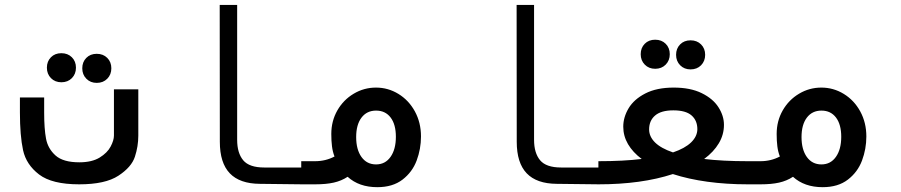

<svg xmlns="http://www.w3.org/2000/svg" viewBox="-20 -745 3640 776"><path d="M60.5 -291V-351H158.5V-289.5Q158.5 -225 166 -184.8Q173.5 -144.5 204.2 -116.8Q235 -89 300.5 -89Q351.5 -89 382.8 -108.2Q414 -127.5 427.2 -152.8Q440.5 -178 440.5 -197V-384H539V-197Q539 -153.5 525.2 -111.5Q511.5 -69.5 458.5 -34.8Q405.5 0 300 0Q190 0 138 -39.8Q86 -79.5 73.2 -138Q60.5 -196.5 60.5 -291ZM169.5 -471.5Q169.5 -497 185.8 -513.5Q202 -530 228 -530Q254 -530 270.5 -513.5Q287 -497 287 -471.5Q287 -446 270.5 -429.2Q254 -412.5 228 -412.5Q202.5 -412.5 186 -429.2Q169.5 -446 169.5 -471.5ZM312.5 -469Q312.5 -494.5 328.8 -511Q345 -527.5 371 -527.5Q397 -527.5 413.5 -511Q430 -494.5 430 -469Q430 -443.5 413.5 -426.8Q397 -410 371 -410Q345.5 -410 329 -426.8Q312.5 -443.5 312.5 -469Z M868.5 -172 868 -725H938.5V-180Q938.5 -126.5 963 -97.2Q987.5 -68 1048 -68H1201.5V0L1030.5 -2Q949 -2.5 908.8 -44.5Q868.5 -86.5 868.5 -172Z M1385 -30.5Q1360 -14 1329 -7Q1298 0 1254 0H1197.5V-93.5H1254Q1296 -93.5 1332 -112.5Q1324.5 -131.5 1321.8 -153.5Q1319 -175.5 1319 -203.5Q1319 -256 1343.5 -298.8Q1368 -341.5 1409.5 -366.2Q1451 -391 1499.5 -391Q1548.5 -391 1590.2 -365.5Q1632 -340 1656.8 -294.8Q1681.5 -249.5 1681.5 -193.5Q1681.5 -143 1664 -96.2Q1646.5 -49.5 1606.8 -19Q1567 11.5 1505 11.5Q1431 11.5 1385 -30.5ZM1500 -80.5Q1537 -80.5 1558.5 -111Q1580 -141.5 1580 -192Q1580 -242 1558.8 -270Q1537.5 -298 1500 -298Q1462.5 -298 1441 -269.5Q1419.5 -241 1419.5 -191Q1419.5 -140.5 1441 -110.5Q1462.5 -80.5 1500 -80.5Z M2068.5 -172 2068 -725H2138.5V-180Q2138.5 -126.5 2163 -97.2Q2187.5 -68 2248 -68H2401.5V0L2230.5 -2Q2149 -2.5 2108.8 -44.5Q2068.5 -86.5 2068.5 -172Z M2573.5 -102.5Q2537.5 -129.5 2518.2 -162.5Q2499 -195.5 2499 -233Q2499 -271 2520.5 -307.2Q2542 -343.5 2588 -367.2Q2634 -391 2703 -391Q2770.5 -391 2816.2 -368.5Q2862 -346 2884 -311.2Q2906 -276.5 2906 -240.5Q2906 -200.5 2885.2 -165.8Q2864.5 -131 2826 -102.5Q2901 -93.5 3001.5 -93.5V0Q2916 0 2839.2 -10.5Q2762.5 -21 2699.5 -41.5Q2572.5 0 2398.5 0V-93.5Q2499.5 -93.5 2573.5 -102.5ZM2700 -129Q2748.5 -145.5 2773.2 -169.5Q2798 -193.5 2798.5 -222.5Q2798.5 -258 2775 -278.5Q2751.5 -299 2701.5 -299Q2652 -299 2627.8 -278.2Q2603.5 -257.5 2603.5 -222Q2603.5 -193 2627.5 -169.2Q2651.5 -145.5 2700 -129ZM2569.5 -526Q2569.5 -551.5 2585.8 -568Q2602 -584.5 2628 -584.5Q2654 -584.5 2670.5 -568Q2687 -551.5 2687 -526Q2687 -500.5 2670.5 -483.8Q2654 -467 2628 -467Q2602.5 -467 2586 -483.8Q2569.5 -500.5 2569.5 -526ZM2712.5 -523.5Q2712.5 -549 2728.8 -565.5Q2745 -582 2771 -582Q2797 -582 2813.5 -565.5Q2830 -549 2830 -523.5Q2830 -498 2813.5 -481.2Q2797 -464.5 2771 -464.5Q2745.5 -464.5 2729 -481.2Q2712.5 -498 2712.5 -523.5Z M3185 -30.5Q3160 -14 3129 -7Q3098 0 3054 0H2997.5V-93.5H3054Q3096 -93.5 3132 -112.5Q3124.5 -131.5 3121.8 -153.5Q3119 -175.5 3119 -203.5Q3119 -256 3143.5 -298.8Q3168 -341.5 3209.5 -366.2Q3251 -391 3299.5 -391Q3348.5 -391 3390.2 -365.5Q3432 -340 3456.8 -294.8Q3481.5 -249.5 3481.5 -193.5Q3481.5 -143 3464 -96.2Q3446.5 -49.5 3406.8 -19Q3367 11.5 3305 11.5Q3231 11.5 3185 -30.5ZM3300 -80.5Q3337 -80.5 3358.5 -111Q3380 -141.5 3380 -192Q3380 -242 3358.8 -270Q3337.5 -298 3300 -298Q3262.5 -298 3241 -269.5Q3219.5 -241 3219.5 -191Q3219.5 -140.5 3241 -110.5Q3262.5 -80.5 3300 -80.5Z"/></svg>

Font: JuliaMono SemiBoldItalic
Style: Regular
Weight: 600
Italic angle: -9°
Monospace: yes
Designer: cormullion
Foundry: corm
Version: Version 0.049; ttfautohint (v1.8.4)